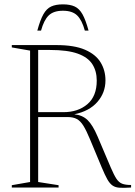

<svg xmlns="http://www.w3.org/2000/svg" viewBox="-20 -882 636 903"><path d="M35.5 -659V-670H245Q329.5 -670 380 -648Q430.5 -626 453.2 -588.5Q476 -551 476 -504Q476 -446 438 -402.5Q400 -359 329.5 -344.5Q368 -340.5 392 -317.2Q416 -294 439 -240L501 -94Q516 -59 527.5 -41.5Q539 -24 554.5 -18Q570 -12 596.5 -12V0Q564 2 543.8 1Q523.5 0 510 -9Q496.5 -18 485 -38.2Q473.5 -58.5 458.5 -94.5L403 -227.5Q386.5 -267.5 372.5 -290.2Q358.5 -313 341.5 -322.2Q324.5 -331.5 298 -331.5H159.5V-26L255.5 -11V0H35.5V-11L121.5 -26V-644ZM278.5 -354.5Q347 -354.5 391 -392Q435 -429.5 435 -503Q435 -548 414.2 -580.2Q393.5 -612.5 345.5 -629.8Q297.5 -647 215.5 -647H159.5V-354.5ZM276 -831.5Q232 -831.5 209.2 -809.5Q186.5 -787.5 173 -738H155.5Q169 -788 184 -814.8Q199 -841.5 220.8 -851.5Q242.5 -861.5 276 -861.5Q309.5 -861.5 331.2 -851.5Q353 -841.5 368 -814.8Q383 -788 396.5 -738H379Q365.5 -787.5 342.8 -809.5Q320 -831.5 276 -831.5Z"/></svg>

Font: Newsreader 16pt ExtraLight
Style: Regular
Weight: 275
Designer: Hugues Gentile
Foundry: Production Type
Version: Version 1.003; ttfautohint (v1.8.3)